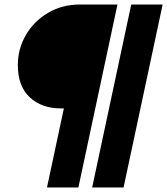

<svg xmlns="http://www.w3.org/2000/svg" viewBox="-20 -710 740 850"><path d="M250 -230Q165 -230 112 -279Q59 -328 59 -422Q59 -494 94.5 -555Q130 -616 192.5 -653Q255 -690 334 -690H424L326 -230ZM188 120 361 -690H500L327 120ZM388 120 561 -690H700L527 120Z"/></svg>

Font: Radio Canada Big
Style: Bold Italic
Weight: 700
Italic angle: -12°
Designer: Étienne Aubert Bonn
Foundry: Coppers and Brasses
Version: Version 1.001